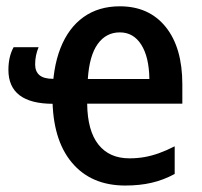

<svg xmlns="http://www.w3.org/2000/svg" viewBox="-20 -570 631 600"><path d="M155.3 -245.6H146.5Q76.2 -245.6 41.3 -272.2Q6.3 -298.8 6.3 -351.6Q6.3 -393.1 22.5 -422.4H100.6Q89.8 -397 89.8 -368.7Q89.8 -346.7 103.3 -335.2Q116.7 -323.7 145.5 -323.7H155.3ZM371.6 9.8Q264.2 9.8 204.1 -62.5Q144 -134.8 144 -266.1Q144 -356 168.9 -419.4Q193.8 -482.9 241 -516.6Q288.1 -550.3 354.5 -550.3Q445.8 -550.3 497.8 -485.8Q549.8 -421.4 549.8 -306.2V-246.1H252.4Q253.4 -161.1 287.6 -118.2Q321.8 -75.2 384.3 -75.2Q408.7 -75.2 431.2 -79.1Q453.6 -83 476.8 -91.3Q500 -99.6 525.9 -112.8V-26.4Q490.7 -7.3 453.6 1.2Q416.5 9.8 371.6 9.8ZM254.4 -323.2H446.8Q445.8 -392.1 421.4 -430.4Q397 -468.8 354.5 -468.8Q311.5 -468.8 285.4 -432.6Q259.3 -396.5 254.4 -323.2Z"/></svg>

Font: Open Sans
Style: Regular
Weight: 600
Width: 3
Foundry: Ascender Corporation
Version: Version 1.000